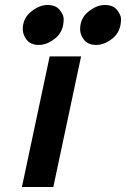

<svg xmlns="http://www.w3.org/2000/svg" viewBox="-20 -750 505 770"><path d="M71.3 -632.8Q71.3 -676.3 104.5 -703.1Q137.7 -730 170.9 -730Q204.1 -730 219.7 -709.7Q235.4 -689.5 235.4 -673.8Q235.4 -623.5 202.1 -596.7Q168.9 -569.8 136 -569.8Q103 -569.8 87.2 -590.1Q71.3 -610.4 71.3 -632.8ZM301.3 -632.8Q301.3 -676.3 334.2 -703.1Q367.2 -730 400.4 -730Q433.6 -730 449.5 -710Q465.3 -689.9 465.3 -673.8Q465.3 -623.5 432.4 -596.7Q399.4 -569.8 366.2 -569.8Q333 -569.8 317.1 -590.1Q301.3 -610.4 301.3 -632.8ZM179.2 -523.9H305.2L193.8 0H67.9Z"/></svg>

Font: Tuffy
Style: BoldItalic
Weight: 700
Italic angle: -12°
Designer: Thatcher Ulrich, Karoly Barta, Michael Everson
Version: Version 001.271